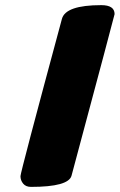

<svg xmlns="http://www.w3.org/2000/svg" viewBox="-20 -731 468 751"><path d="M101.1 0Q81.1 0 70.6 -12.7Q60.1 -25.4 60.1 -42Q60.1 -56.6 222.2 -657.2Q236.8 -710.9 376 -710.9Q428.2 -710.9 428.2 -675.8Q428.2 -672.4 259.8 -43.9Q248 0 101.1 0Z"/></svg>

Font: GGS TheRock Black
Style: Regular
Weight: 900
Designer: Rodrigo Fuenzalida (2012); Goodgame Studios (2014)
Foundry: Rodrigo Fuenzalida,2012;  GGS,2014
Version: Version 1.002 | FøM Mod